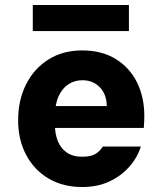

<svg xmlns="http://www.w3.org/2000/svg" viewBox="-20 -741 651 773"><path d="M311 12Q234 12 176 -22Q118 -56 85.5 -117Q53 -178 53 -257Q53 -338 85 -401.5Q117 -465 175 -501.5Q233 -538 311 -538Q389 -538 445 -504Q501 -470 531 -410.5Q561 -351 561 -274Q561 -264 560.5 -251.5Q560 -239 559 -226H159V-314H410Q409 -362 381.5 -390Q354 -418 312 -418Q280 -418 255 -401.5Q230 -385 215.5 -352.5Q201 -320 201 -270V-241Q201 -202 213 -172.5Q225 -143 249.5 -126.5Q274 -110 309 -110Q346 -110 364 -121Q382 -132 394 -151H547Q533 -106 499.5 -68.5Q466 -31 418.5 -9.5Q371 12 311 12ZM112 -616V-721H499V-616Z"/></svg>

Font: DM Sans 9pt Black
Style: Regular
Weight: 900
Version: Version 4.004;gftools[0.9.30]